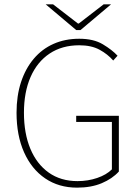

<svg xmlns="http://www.w3.org/2000/svg" viewBox="-20 -850 640 882"><path d="M334 12Q250 12 187.5 -30.5Q125 -73 90.5 -150.5Q56 -228 56 -332Q56 -410 76.5 -472.5Q97 -535 135 -580Q173 -625 226 -648.5Q279 -672 344 -672Q410 -672 452.5 -646.5Q495 -621 520 -594L500 -572Q475 -601 437.5 -621.5Q400 -642 344 -642Q265 -642 208 -604Q151 -566 120.5 -496.5Q90 -427 90 -332Q90 -237 119.5 -166.5Q149 -96 204 -57Q259 -18 336 -18Q384 -18 426.5 -32.5Q469 -47 494 -72V-290H330V-318H526V-62Q496 -29 447.5 -8.5Q399 12 334 12ZM330 -712 190 -830H224L338 -742H342L456 -830H490L350 -712Z"/></svg>

Font: SourceSans3VF
Style: Regular
Weight: 200
Designer: Paul D. Hunt
Foundry: Adobe
Version: Version 3.052;hotconv 1.1.0;makeotfexe 2.6.0